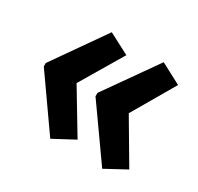

<svg xmlns="http://www.w3.org/2000/svg" viewBox="-104 -606 707 685"><g transform="rotate(30 250.0 -263.5)"><path d="M389 -44 239 -256V-270L389 -483L474 -438L372 -263L474 -90ZM175 -44 26 -256V-270L175 -483L261 -438L157 -263L261 -90Z"/></g></svg>

Font: Noto Sans Mono ExtraCondensed
Style: Bold
Weight: 700
Width: 2
Designer: Monotype Design Team
Foundry: Monotype Imaging Inc.
Version: Version 2.014